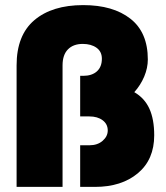

<svg xmlns="http://www.w3.org/2000/svg" viewBox="-20 -732 649 752"><path d="M306 -712Q423 -712 491 -658.5Q559 -605 559 -499Q559 -466 545 -432.5Q531 -399 506 -371Q546 -348 565 -306.5Q584 -265 584 -202Q584 -107 520 -53.5Q456 0 352 0H294V-163H330Q362 -163 382 -180.5Q402 -198 402 -221Q402 -246 382 -261Q362 -276 330 -276H294V-435H306Q340 -435 359.5 -452.5Q379 -470 379 -502Q379 -530 358 -545Q337 -560 304 -560Q267 -560 246 -538.5Q225 -517 225 -476V0H45V-476Q45 -594 114.5 -653Q184 -712 306 -712Z"/></svg>

Font: Oak Sans Black
Style: Regular
Weight: 900
Designer: Erik Kennedy, Walven
Foundry: Erik Kennedy, Walven
Version: Version 1.000